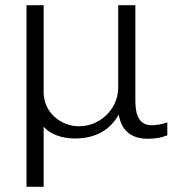

<svg xmlns="http://www.w3.org/2000/svg" viewBox="-20 -521 677 739"><path d="M148 -33C173 -5 217 12 268 12C342 12 401 -16 437 -80C447 -19 485 13 548 13C576 13 598 10 624 0V-50C605 -43 583 -39 563 -39C519 -39 501 -74 501 -132V-501H435V-181C433 -99 364 -35 284 -35C215 -35 150 -87 148 -162V-501H82V198H148Z"/></svg>

Font: Perun Light
Style: Regular
Weight: 300
Foundry: Copyright (c) Stefan Peev, Context Ltd, 2016
Version: Version 1.089